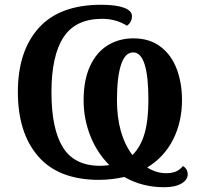

<svg xmlns="http://www.w3.org/2000/svg" viewBox="-20 -745 838 806"><path d="M502 -2Q447 10 396 10Q226 10 140.5 -88.5Q55 -187 55 -359Q55 -530 142.5 -627.5Q230 -725 405 -725Q467 -725 500.5 -712.5Q534 -700 534 -677Q534 -664 528 -653.5Q522 -643 513 -637Q467 -666 409 -666Q297 -666 246.5 -588.5Q196 -511 196 -358Q196 -204 244 -126.5Q292 -49 400 -49Q421 -49 439 -52Q387 -104 359 -175Q331 -246 331 -324Q331 -409 358 -467.5Q385 -526 432.5 -555Q480 -584 540 -584Q608 -584 654 -549Q700 -514 722 -455Q744 -396 744 -325Q744 -233 706.5 -159Q669 -85 598 -42Q636 -18 677 -18Q702 -18 718.5 -25Q735 -32 748 -48Q768 -36 768 -13Q768 10 741.5 25.5Q715 41 669 41Q577 41 502 -2ZM603 -326Q603 -525 539 -525Q505 -525 488 -473Q471 -421 471 -325Q471 -180 536 -94Q571 -129 587 -185Q603 -241 603 -326Z"/></svg>

Font: Noto Serif SemiBold
Style: Regular
Weight: 600
Designer: Monotype Design Team
Foundry: Monotype Imaging Inc.
Version: Version 1.001